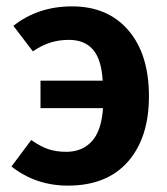

<svg xmlns="http://www.w3.org/2000/svg" viewBox="-20 -566 525 602"><path d="M447 -264Q447 -134 381 -59Q315 16 193 16Q92 16 16 -44L78 -127Q106 -107 131 -98.5Q156 -90 188 -90Q237 -90 267.5 -122.5Q298 -155 303 -227H107V-313H302Q298 -380 271.5 -410.5Q245 -441 196 -441Q165 -441 138 -432.5Q111 -424 83 -405L22 -485Q99 -546 206 -546Q318 -546 382.5 -471Q447 -396 447 -264Z"/></svg>

Font: Wolseley Sans SemiBold
Style: Regular
Weight: 600
Designer: Carrois Corporate & Edenspiekermann AG
Foundry: Carrois Corporate GbR & Edenspiekermann AG
Version: Version 4.202